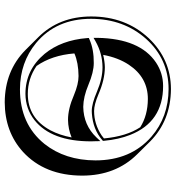

<svg xmlns="http://www.w3.org/2000/svg" viewBox="16 -714 765 837"><g transform="rotate(90 398.5 -295.5)"><path d="M745.6 -272.5Q745.6 -108.4 642.1 -13.2Q554.7 65.9 425.8 66.4Q288.6 65.4 198.2 -23.9L141.6 -80.6Q52.2 -170.9 51.8 -310.1Q51.8 -460.9 147 -562Q238.3 -657.7 368.2 -658.2Q505.9 -657.2 596.7 -567.4L652.8 -510.7Q745.1 -417.5 745.6 -272.5ZM219.2 -362.8Q248.5 -369.6 272.9 -370.1Q327.1 -370.1 392.1 -341.8Q436.5 -323.2 463.9 -323.2Q521 -323.2 570.3 -356Q577.6 -361.3 583.5 -366.2Q574.2 -464.4 534.7 -524.4Q482.9 -557.1 411.6 -557.6Q317.4 -557.6 262.2 -474.6Q231.4 -428.2 219.2 -362.8ZM267.6 -72.3Q323.2 -34.2 389.2 -34.2Q495.1 -34.2 548.3 -133.3Q569.3 -173.3 579.1 -225.1Q542 -210 502.4 -209.5Q454.1 -209.5 394.5 -235.4Q346.7 -255.4 311.5 -255.4Q253.4 -254.9 212.9 -237.3Q220.7 -139.2 267.6 -72.3ZM578.6 -333 595.2 -350.6 595.7 -326.2Q595.7 -315.9 596.2 -310.1Q596.2 -137.2 503.9 -63.5Q454.1 -24.4 389.2 -23.9Q284.7 -23.9 214.8 -107.4Q154.8 -180.7 146 -293L145.5 -300.3L152.3 -303.2Q195.3 -322.3 254.9 -321.8Q294.4 -321.8 350.1 -298.3Q402.3 -276.4 445.8 -275.9Q525.4 -277.3 578.6 -333ZM593.8 -366.7 594.2 -361.8 590.3 -358.4Q543.9 -318.4 475.1 -313.5Q468.8 -313 463.9 -313Q432.1 -313 378.9 -335.9Q322.3 -359.9 272.9 -359.9Q213.4 -359.4 160.2 -329.6L145 -320.8V-338.4Q148.4 -523.4 252.9 -593.3Q299.3 -624 355 -624Q511.2 -624 567.9 -481Q587.9 -430.7 593.8 -366.7ZM679.2 -329.1Q679.2 -482.9 575.7 -573.2Q489.7 -647.5 368.2 -647.9Q237.8 -647.9 149.4 -549.8Q62.5 -452.1 62 -310.1Q62 -158.2 167.5 -70.3Q252.4 -0.5 369.1 0Q521 0 607.4 -106.9Q678.7 -196.8 679.2 -329.1Z"/></g></svg>

Font: Linux Biolinum Shadow O
Style: Regular
Weight: 400
Designer: Philipp H. Poll
Foundry: Philipp H. Poll
Version: Version 1.0.4